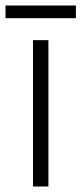

<svg xmlns="http://www.w3.org/2000/svg" viewBox="-40 -678 296 698"><path d="M136 0H80V-532H136ZM236 -658V-612H-20V-658Z"/></svg>

Font: Noto Sans Sinhala SemiCondensed Light
Style: Regular
Weight: 300
Width: 4
Designer: Jelle Bosma - Monotype Design Team
Foundry: Monotype Imaging Inc.
Version: Version 2.006; ttfautohint (v1.8.4.7-5d5b)